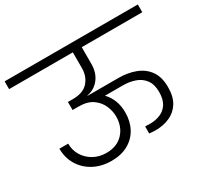

<svg xmlns="http://www.w3.org/2000/svg" viewBox="-179 -949 1225 1156"><g transform="rotate(-30 434.0 -371.5)"><path d="M291 -3Q222 -3 168.5 -31.5Q115 -60 84.5 -110Q54 -160 54 -224H115Q115 -177 138 -140Q161 -103 200 -81.5Q239 -60 288 -60Q361 -60 404 -105.5Q447 -151 447 -222Q447 -260 430.5 -297.5Q414 -335 378 -360.5Q342 -386 281 -386H239V-442H274Q346 -442 380 -481Q414 -520 414 -575V-686H-29V-740H897V-686H476V-571Q476 -508 443.5 -467Q411 -426 360 -417V-415H575Q638 -415 690.5 -395.5Q743 -376 774.5 -333Q806 -290 806 -218Q806 -152 780 -110.5Q754 -69 709.5 -49.5Q665 -30 611 -30Q601 -30 590 -31Q579 -32 568 -33V-82Q585 -81 603 -81Q641 -81 673.5 -94.5Q706 -108 725.5 -138.5Q745 -169 745 -221Q745 -273 721.5 -304.5Q698 -336 659.5 -349.5Q621 -363 576 -363H451Q507 -305 507 -215Q507 -154 481.5 -106Q456 -58 407.5 -30.5Q359 -3 291 -3Z"/></g></svg>

Font: Poppins Light
Style: Regular
Weight: 300
Designer: Ninad Kale (Devanagari), Jonny Pinhorn (Latin)
Version: Version 5.002